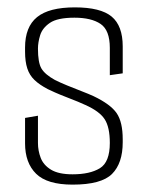

<svg xmlns="http://www.w3.org/2000/svg" viewBox="-20 -495 402 521"><path d="M177 6Q108 6 78 -23.5Q48 -53 48 -106V-175L83 -181V-107Q83 -86 90.5 -66.5Q98 -47 118.5 -34.5Q139 -22 177 -22Q224 -22 251 -38.5Q278 -55 278 -107Q278 -150 264 -171.5Q250 -193 212 -210Q206 -213 191.5 -219Q177 -225 160 -231.5Q143 -238 129.5 -244Q116 -250 110 -253Q87 -265 73.5 -278Q60 -291 54 -309.5Q48 -328 48 -355V-366Q48 -422 80.5 -448.5Q113 -475 183 -475Q253 -475 283 -450Q313 -425 313 -369V-296L278 -291V-365Q278 -413 253 -430Q228 -447 182 -447Q136 -447 115.5 -433Q95 -419 89 -399.5Q83 -380 83 -363Q83 -325 92.5 -309Q102 -293 129 -278Q143 -271 162.5 -263Q182 -255 201.5 -247.5Q221 -240 234 -234Q280 -212 296.5 -188Q313 -164 313 -117V-109Q313 -52 284 -23Q255 6 177 6Z"/></svg>

Font: Smooch Sans Thin Light
Style: Regular
Weight: 300
Version: Version 1.010